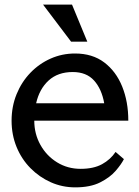

<svg xmlns="http://www.w3.org/2000/svg" viewBox="-20 -795 599 829"><path d="M305 14Q249 14 199.5 -8Q150 -30 111.5 -69Q73 -108 51.5 -160.5Q30 -213 30 -274Q30 -335 51.5 -388Q73 -441 111 -480.5Q149 -520 198.5 -542Q248 -564 304 -564Q379 -564 430 -525.5Q481 -487 507.5 -421.5Q534 -356 534 -274H128Q128 -217 154.5 -169.5Q181 -122 226.5 -94Q272 -66 328 -66Q384 -66 420.5 -86Q457 -106 479 -139L515 -108Q504 -86 479.5 -57.5Q455 -29 412.5 -7.5Q370 14 305 14ZM136 -349H430Q419 -411 386 -447.5Q353 -484 294 -484Q230 -484 190 -447.5Q150 -411 136 -349ZM287 -615 166 -775H291L357 -615Z"/></svg>

Font: Faculty Glyphic
Style: Regular
Weight: 400
Designer: Koto Studio, Dylan Young
Foundry: Koto Studio
Version: Version 1.004; ttfautohint (v1.8.4.7-5d5b)